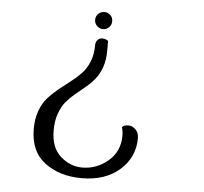

<svg xmlns="http://www.w3.org/2000/svg" viewBox="-54 -516 940 885"><g transform="rotate(5 416.5 -74.0)"><path d="M364 -302Q364 -319 373 -328.5Q382 -338 395 -338Q399 -338 403.5 -337Q408 -336 411 -335Q414 -334 416.5 -332.5Q419 -331 420 -330L422 -329V-284Q422 -240 410 -206.5Q398 -173 379.5 -150.5Q361 -128 338 -109Q315 -90 292 -71Q269 -52 250.5 -30Q232 -8 220 26Q208 60 208 104Q208 183 253 223Q298 263 354 263Q420 263 473 218.5Q526 174 526 100Q526 90 524.5 81Q523 72 522 68L520 63Q526 51 550 51Q568 51 583 66Q598 81 598 106Q598 194 531.5 253Q465 312 355 312Q253 312 184.5 260.5Q116 209 116 104Q116 58 129.5 21Q143 -16 165 -40.5Q187 -65 213.5 -86.5Q240 -108 266.5 -128Q293 -148 315 -171Q337 -194 350.5 -227.5Q364 -261 364 -302ZM354 -421Q354 -437 365.5 -448.5Q377 -460 394 -460Q410 -460 421.5 -449Q433 -438 433 -421Q433 -404 421.5 -392.5Q410 -381 394 -381Q378 -381 366 -392.5Q354 -404 354 -421Z"/></g></svg>

Font: Sofia
Style: Regular
Weight: 400
Designer: Paula Nazal and Daniel Hernndez
Foundry: Paula Nazal, Daniel Hernndez
Version: Version 1.001